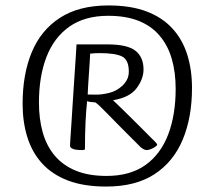

<svg xmlns="http://www.w3.org/2000/svg" viewBox="-20 -672 788 705"><path d="M370 13Q288 13 230 -9Q172 -31 135 -71.5Q98 -112 80.5 -168Q63 -224 63 -291Q63 -399 96.5 -480Q130 -561 200 -606.5Q270 -652 378 -652Q460 -652 518 -630Q576 -608 613 -567.5Q650 -527 667.5 -471.5Q685 -416 685 -349Q685 -241 651 -159.5Q617 -78 547.5 -32.5Q478 13 370 13ZM371 -26Q458 -26 514 -66Q570 -106 597.5 -178Q625 -250 625 -346Q625 -406 611 -455Q597 -504 567 -540Q537 -576 490 -595Q443 -614 377 -614Q291 -614 234.5 -574Q178 -534 150.5 -462.5Q123 -391 123 -295Q123 -235 137 -185.5Q151 -136 181 -100.5Q211 -65 258 -45.5Q305 -26 371 -26ZM280 -121Q268 -121 258 -122.5Q248 -124 242.5 -128Q237 -132 237 -137Q237 -139 238.5 -162.5Q240 -186 242.5 -222.5Q245 -259 247.5 -301.5Q250 -344 253 -385.5Q256 -427 258 -460Q260 -493 261 -509H374Q448 -509 477.5 -485.5Q507 -462 507 -417Q507 -382 481.5 -348Q456 -314 395 -304Q410 -290 434.5 -266Q459 -242 484.5 -216.5Q510 -191 528.5 -172.5Q547 -154 551 -150Q557 -144 557 -140Q557 -138 550 -133Q543 -128 534 -124.5Q525 -121 519 -121Q513 -121 507.5 -124Q502 -127 496 -132Q460 -168 425.5 -202.5Q391 -237 366 -263Q341 -289 330 -296Q324 -296 313 -297.5Q302 -299 300 -301Q296 -266 294 -222Q292 -178 292 -126Q292 -123 290 -122Q288 -121 280 -121ZM302 -325Q308 -325 330 -324.5Q352 -324 379.5 -330.5Q407 -337 428 -356Q439 -366 446 -379Q453 -392 453 -409Q453 -452 428.5 -464.5Q404 -477 345 -477Q335 -477 328 -476.5Q321 -476 311 -475Q311 -467 309.5 -446.5Q308 -426 306.5 -401.5Q305 -377 303.5 -355.5Q302 -334 302 -325Z"/></svg>

Font: Briem Hand Thin
Style: Regular
Weight: 100
Designer: Gunnlaugur SE Briem, Eben Sorkin
Foundry: Sorkin Type Co.
Version: Version 1.003